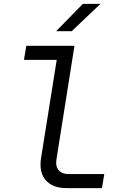

<svg xmlns="http://www.w3.org/2000/svg" viewBox="-20 -965 640 985"><path d="M321 0Q258 0 223 -32Q188 -64 188 -121Q188 -140 190 -150L271 -658H103L115 -730H362L270 -150Q268 -136 268 -131Q268 -103 285 -87.5Q302 -72 332 -72H515L503 0ZM348 -805H268L405 -945H495Z"/></svg>

Font: JetBrains Mono Semi Light
Style: Italic
Weight: 350
Italic angle: -9°
Monospace: yes
Designer: Philipp Nurullin, Konstantin Bulenkov
Foundry: JetBrains
Version: 2.002